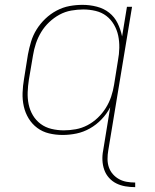

<svg xmlns="http://www.w3.org/2000/svg" viewBox="-20 -548 640 791"><path d="M537 223Q516 223 496 219.5Q476 216 459 207.5Q442 199 429 184.5Q416 170 409.5 151.5Q403 133 402 112.5Q401 92 405 72L434 -106Q420 -79 398.5 -56.5Q377 -34 350.5 -19Q324 -4 295.5 2Q267 8 238 8Q209 8 182 1.5Q155 -5 133.5 -21Q112 -37 98 -60Q84 -83 78 -110Q72 -137 73 -165.5Q74 -194 79 -223L95 -323Q100 -350 108 -376.5Q116 -403 131 -427Q146 -451 167 -471Q188 -491 213.5 -504.5Q239 -518 266 -523Q293 -528 320 -528Q350 -528 379 -520.5Q408 -513 430 -495.5Q452 -478 464.5 -452.5Q477 -427 483 -398L503 -520H524L426 72Q423 89 423 107Q423 125 428.5 141Q434 157 445 169.5Q456 182 470.5 190Q485 198 502 201Q519 204 537 204ZM243 -11Q267 -11 292 -15.5Q317 -20 340 -32Q363 -44 382.5 -62.5Q402 -81 416 -103.5Q430 -126 438 -150Q446 -174 450 -199L466 -299Q471 -325 471.5 -351Q472 -377 467 -401Q462 -425 449.5 -446.5Q437 -468 418 -482.5Q399 -497 374 -503Q349 -509 323 -509Q299 -509 273.5 -504.5Q248 -500 225 -487.5Q202 -475 182.5 -456.5Q163 -438 149.5 -415.5Q136 -393 128 -369Q120 -345 116 -320L99 -220Q95 -194 94 -168.5Q93 -143 98 -118.5Q103 -94 115.5 -73Q128 -52 147.5 -37.5Q167 -23 192 -17Q217 -11 243 -11Z"/></svg>

Font: Iosevka HT Thin Extended
Style: Italic
Weight: 100
Width: 7
Italic angle: -9°
Monospace: yes
Designer: Belleve Invis
Foundry: Belleve Invis
Version: Version 32.3.0; ttfautohint (v1.8.4)